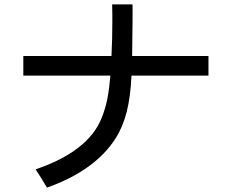

<svg xmlns="http://www.w3.org/2000/svg" viewBox="-20 -814 1040 872"><path d="M486.3 -559.6Q385.7 -559.6 85.9 -559.6Q85.9 -537.1 85.9 -470.7Q184.6 -470.7 481.4 -470.7Q476.6 -413.1 467.8 -366.2Q458 -318.4 442.4 -280.3Q412.1 -202.1 335.9 -143.6Q260.7 -85 141.6 -44.9Q151.4 -29.3 165 -8.8Q177.7 11.7 193.4 38.1Q303.7 -1 381.8 -57.6Q459 -113.3 504.9 -185.5Q537.1 -235.4 555.7 -306.6Q573.2 -377.9 577.1 -470.7Q693.4 -470.7 926.8 -470.7Q926.8 -493.2 926.8 -559.6Q839.8 -559.6 580.1 -559.6Q581.1 -603.5 581.1 -644.5Q582 -685.5 582 -723.6Q582 -747.1 582 -793.9Q558.6 -793.9 489.3 -793.9Q489.3 -765.6 490.2 -746.1Q490.2 -725.6 490.2 -712.9Q490.2 -678.7 489.3 -640.6Q487.3 -601.6 486.3 -559.6Z"/></svg>

Font: Aptus Gothic JP
Style: Medium
Weight: 400
Designer: Fuminori Ogawa / Motoya
Version: Version 1